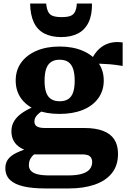

<svg xmlns="http://www.w3.org/2000/svg" viewBox="-20 -812 719 1077"><path d="M668 -442Q627 -449 597 -451.5Q567 -454 543 -454.5Q519 -455 498 -451L477 -446Q492 -480 509.5 -506Q527 -532 549.5 -548.5Q572 -565 601 -572Q630 -579 668 -574ZM314 -173Q239 -173 183.5 -195.5Q128 -218 98 -260.5Q68 -303 68 -360Q68 -418 98.5 -460.5Q129 -503 184.5 -527Q240 -551 314 -551Q389 -551 444.5 -527Q500 -503 531 -460.5Q562 -418 562 -360Q562 -303 531 -260.5Q500 -218 444.5 -195.5Q389 -173 314 -173ZM314 -244Q344 -244 362.5 -256Q381 -268 390 -293.5Q399 -319 399 -359Q399 -400 390 -426Q381 -452 362.5 -464.5Q344 -477 314 -477Q286 -477 267 -464.5Q248 -452 239 -426Q230 -400 230 -359Q230 -319 239 -293.5Q248 -268 267 -256Q286 -244 314 -244ZM231 245Q161 245 111.5 233.5Q62 222 36 197Q10 172 10 131Q10 102 25.5 81Q41 60 75 44Q109 28 164 13L197 35Q176 48 164 60.5Q152 73 147 85.5Q142 98 142 115Q142 133 153.5 146Q165 159 190.5 165.5Q216 172 258 172H362Q408 172 438 163.5Q468 155 482.5 138Q497 121 497 97Q497 76 484.5 65Q472 54 441 54H152L160 41Q122 33 96 17.5Q70 2 57 -21.5Q44 -45 44 -76Q44 -109 61 -135.5Q78 -162 111.5 -183.5Q145 -205 191 -222L236 -202Q214 -189 200 -177.5Q186 -166 179.5 -155Q173 -144 173 -131Q173 -111 187.5 -102.5Q202 -94 232 -94H454Q516 -94 558 -78Q600 -62 621 -30Q642 2 642 51Q642 117 607 160Q572 203 510 224Q448 245 368 245ZM323 -604Q378 -604 417 -624Q456 -644 476.5 -686Q497 -728 496 -792H411Q409 -762 400.5 -745.5Q392 -729 374.5 -722.5Q357 -716 326 -716Q295 -716 277 -722.5Q259 -729 250.5 -745.5Q242 -762 239 -792H149Q150 -728 170 -686Q190 -644 229 -624Q268 -604 323 -604Z"/></svg>

Font: Roboto Serif
Style: Bold
Weight: 700
Designer: Greg Gazdowicz
Foundry: Commercial Type
Version: Version 1.008